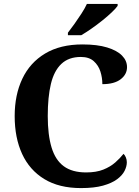

<svg xmlns="http://www.w3.org/2000/svg" viewBox="-20 -951 709 981"><path d="M394 10Q282 10 206.5 -36Q131 -82 93 -164.5Q55 -247 55 -358Q55 -466 94 -548.5Q133 -631 210.5 -677.5Q288 -724 401 -724Q477 -724 527.5 -708.5Q578 -693 603.5 -667Q629 -641 629 -608Q629 -571 596.5 -546Q564 -521 503 -521Q503 -554 493 -585.5Q483 -617 459 -638.5Q435 -660 393 -660Q331 -660 293.5 -624.5Q256 -589 240 -522Q224 -455 224 -358Q224 -262 243.5 -197.5Q263 -133 306 -101.5Q349 -70 420 -70Q472 -70 508 -84.5Q544 -99 569 -121Q594 -143 611 -165Q618 -159 623 -147Q628 -135 628 -122Q628 -101 616.5 -78Q605 -55 578 -35Q551 -15 506 -2.5Q461 10 394 10ZM327 -784Q342 -803 360.5 -829Q379 -855 396.5 -882Q414 -909 424 -931H581V-921Q572 -908 551 -888Q530 -868 502.5 -846Q475 -824 447 -804.5Q419 -785 395 -771H327Z"/></svg>

Font: Noto Serif Myanmar
Style: Regular
Weight: 400
Designer: Ben Mitchell and the Monotype Design Team
Foundry: Monotype Imaging Inc.
Version: Version 2.106